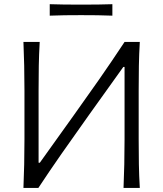

<svg xmlns="http://www.w3.org/2000/svg" viewBox="-20 -918 798 938"><path d="M94.5 0Q97 -60 98.2 -115.2Q99.5 -170.5 99.5 -236.5V-475Q99.5 -541 98.2 -597Q97 -653 94.5 -713H174Q170.5 -652.5 169.5 -596.8Q168.5 -541 168.5 -474.5V-123H174.5L340.5 -355Q401.5 -440 463.8 -529.2Q526 -618.5 588.5 -713H663Q659.5 -653 658.5 -597Q657.5 -541 657.5 -475V-236.5Q657.5 -170.5 658.5 -115.2Q659.5 -60 663 0H583.5Q586 -60 587.2 -115.5Q588.5 -171 588.5 -236.5V-591H582.5L416.5 -359Q341.5 -254 280.5 -166.5Q219.5 -79 167.5 0ZM223 -841.5V-897.5Q257.5 -896 295.8 -895.8Q334 -895.5 376 -895.5Q418 -895.5 456.2 -895.8Q494.5 -896 529 -897.5V-841.5Q494.5 -843 456.2 -843.5Q418 -844 376 -844Q334 -844 295.8 -843.5Q257.5 -843 223 -841.5Z"/></svg>

Font: Commissioner Flair Light
Style: Regular
Weight: 300
Designer: Kostas Bartsokas
Foundry: Kostas Bartsokas
Version: Version 1.000; ttfautohint (v1.8.3)